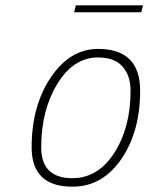

<svg xmlns="http://www.w3.org/2000/svg" viewBox="-20 -693 558 722"><path d="M349 -509Q507 -509 507 -352Q507 -198 436 -94.5Q365 9 252 9Q99 9 99 -139Q99 -295 171 -402Q243 -509 349 -509ZM252 -23Q349 -23 410 -118.5Q471 -214 471 -352Q471 -409 440.5 -443Q410 -477 349 -477Q256 -477 195.5 -377.5Q135 -278 135 -139Q135 -23 252 -23ZM259 -647 265 -673H518L511 -647Z"/></svg>

Font: Titillium Web ExtraLight
Style: Italic
Weight: 275
Italic angle: -13°
Version: Version 1.002;PS 57.000;hotconv 1.0.70;makeotf.lib2.5.55311